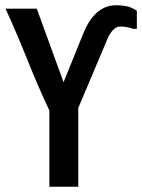

<svg xmlns="http://www.w3.org/2000/svg" viewBox="-20 -727 541 731"><path d="M296 -597Q304 -617 315 -636.5Q326 -656 341.5 -672Q357 -688 377 -697.5Q397 -707 424 -707Q445 -707 463.5 -703Q482 -699 501 -686V-617H487Q479 -621 464.5 -623.5Q450 -626 439 -626Q422 -626 409.5 -612Q397 -598 390 -581L278 -316V-16H168V-306Q124 -400 84 -500Q44 -600 1 -694H120L222 -414Z"/></svg>

Font: D2Coding
Style: Bold
Weight: 700
Monospace: yes
Designer: Yong-Rak Park; Jeong-Hwan Yoon; Sang-Min Lee;
Foundry: NHN Corporation
Version: Version 1.3.2; Build 20180524